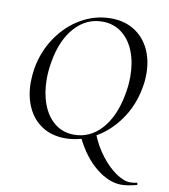

<svg xmlns="http://www.w3.org/2000/svg" viewBox="-90 -713 871 987"><g transform="rotate(10 345.5 -219.5)"><path d="M365 -5 437 -38Q461 23 499 72Q537 121 578 149Q619 177 652 177Q674 177 686 173Q689 172 690.5 177.5Q692 183 690 184Q643 197 609 197Q545 197 478.5 144Q412 91 365 -5ZM60 -241Q60 -276 66 -313Q82 -406 132.5 -479.5Q183 -553 255.5 -594.5Q328 -636 410 -636Q481 -636 532.5 -603.5Q584 -571 611 -514.5Q638 -458 638 -386Q638 -348 631 -313Q614 -218 561.5 -143.5Q509 -69 435.5 -28.5Q362 12 283 12Q214 12 163.5 -20.5Q113 -53 86.5 -110.5Q60 -168 60 -241ZM549 -260Q559 -309 559 -358Q559 -431 536.5 -488.5Q514 -546 471 -579Q428 -612 370 -612Q286 -612 226.5 -546Q167 -480 147 -366Q138 -318 138 -272Q138 -199 160 -140.5Q182 -82 224.5 -48Q267 -14 326 -14Q408 -14 467.5 -79Q527 -144 549 -260Z"/></g></svg>

Font: Cormorant Infant Medium
Style: Italic
Weight: 500
Italic angle: -10°
Designer: Christian Thalmann (Catharsis Fonts)
Foundry: Catharsis Fonts
Version: Version 4.000